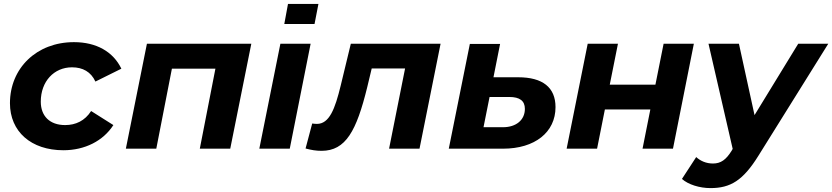

<svg xmlns="http://www.w3.org/2000/svg" viewBox="-20 -762 4265 984"><path d="M305 8C415 8 509 -40 561 -121L447 -193C415 -143 368 -121 314 -121C234 -121 189 -168 189 -241C189 -345 257 -417 349 -417C404 -417 446 -394 469 -344L602 -410C560 -497 474 -546 359 -546C167 -546 31 -412 31 -233C31 -88 139 8 305 8Z M733 -538 625 0H781L861 -410H1084L1004 0H1160L1268 -538Z M1456 -742 1437 -639H1592L1612 -742ZM1309 0H1465L1572 -538H1417Z M1778 -538 1726 -323C1697 -204 1668 -127 1604 -127C1596 -127 1589 -128 1580 -129L1546 -1C1576 7 1600 11 1628 11C1752 11 1807 -91 1862 -315L1885 -411H2056L1974 0H2130L2238 -538Z M2636 -366H2509L2543 -537H2388L2280 0H2558C2721 0 2827 -84 2827 -213C2827 -314 2761 -366 2636 -366ZM2558 -110H2458L2489 -265H2590C2644 -265 2670 -245 2670 -204C2670 -147 2625 -110 2558 -110Z M2884 0H3040L3080 -201H3313L3273 0H3429L3536 -538H3381L3339 -328H3105L3147 -538H2992Z M4071 -538 3847 -172 3767 -538H3611L3735 1L3730 10C3701 57 3674 76 3634 76C3599 76 3570 63 3548 43L3475 155C3507 184 3566 202 3621 202C3724 202 3788 163 3867 36L4225 -538Z"/></svg>

Font: AWKNG-Font
Style: Bold Italic
Weight: 700
Italic angle: -11.3°
Designer: Awakening Church
Foundry: Awakening Church
Version: Version 1.700;PS 001.700;hotconv 1.0.88;makeotf.lib2.5.64775